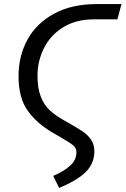

<svg xmlns="http://www.w3.org/2000/svg" viewBox="-20 -708 616 942"><path d="M241 155Q293 133 324 105Q355 77 355 39Q355 19 340 6Q325 -7 275 -36Q271 -39 237 -58Q160 -103 115.5 -165.5Q71 -228 71 -334Q71 -434 115 -514Q159 -594 245.5 -641Q332 -688 454 -688H576L556 -613H441Q352 -613 289.5 -574Q227 -535 195.5 -471.5Q164 -408 164 -337Q164 -275 180 -234Q196 -193 224 -167Q252 -141 297 -116Q354 -84 382 -65.5Q410 -47 426.5 -23Q443 1 443 34Q443 93 402 134.5Q361 176 270 214Z"/></svg>

Font: Fira Sans Book
Style: Italic
Weight: 350
Italic angle: -8°
Designer: bBox Type GmbH & Carrois Corporate GbR & Edenspiekermann AG
Foundry: bBox Type GmbH & Carrois Corporate GbR & Edenspiekermann AG
Version: Version 4.301